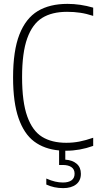

<svg xmlns="http://www.w3.org/2000/svg" viewBox="-20 -769 510 991"><path d="M94 -371Q94 -242.5 120.8 -168Q147.5 -93.5 197.2 -62.8Q247 -32 322 -32Q356.5 -32 389.2 -38.2Q422 -44.5 461 -58V-16Q391.5 9 321.5 9H317V55Q354 57.5 375.8 76.2Q397.5 95 397.5 128Q397.5 163.5 372.8 182.8Q348 202 306 202Q259 202 219 183.5V152.5Q244 163.5 264.5 168.2Q285 173 305 173Q333 173 349 161.8Q365 150.5 365 127.5Q365 105 348.8 93.8Q332.5 82.5 304 82.5H285V7.5Q208.5 0.5 156.2 -38.8Q104 -78 75.8 -159Q47.5 -240 47.5 -369Q47.5 -507 80.2 -590.8Q113 -674.5 174.8 -711.8Q236.5 -749 328.5 -749Q394 -749 461 -729.5V-687Q426 -698.5 394 -703.2Q362 -708 326 -708Q248 -708 197.5 -676.5Q147 -645 120.5 -571Q94 -497 94 -371Z"/></svg>

Font: Encode Sans Condensed ExLight
Style: Regular
Weight: 275
Width: 3
Designer: Multiple Designers
Foundry: Impallari Type
Version: Version 2.000